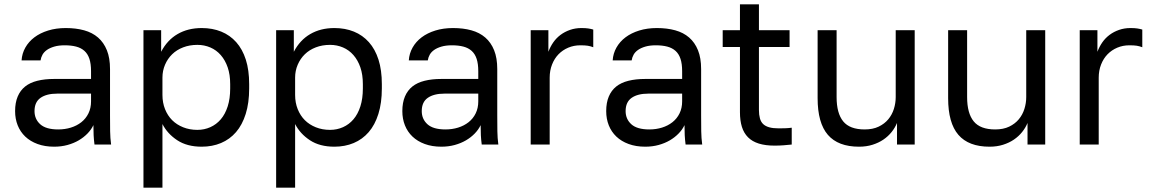

<svg xmlns="http://www.w3.org/2000/svg" viewBox="-20 -670 5335 890"><path d="M231 10Q188 10 154 -2.5Q120 -15 97 -37Q74 -59 62 -89Q50 -119 50 -155Q50 -194 62 -222.5Q74 -251 96.5 -269Q119 -287 153 -295.5Q187 -304 230 -304H402V-340Q402 -374 394.5 -397Q387 -420 371.5 -434Q356 -448 333 -454Q310 -460 280 -460Q252 -460 231.5 -454Q211 -448 197.5 -438.5Q184 -429 177 -416.5Q170 -404 168 -390H80Q82 -422 97.5 -449.5Q113 -477 139.5 -497Q166 -517 203 -528.5Q240 -540 285 -540Q332 -540 370 -529.5Q408 -519 434.5 -496Q461 -473 475.5 -437Q490 -401 490 -350V-135Q490 -93 490.5 -61.5Q491 -30 495 0H418Q415 -23 414 -43.5Q413 -64 413 -90Q403 -69 385.5 -51Q368 -33 345 -19.5Q322 -6 293 2Q264 10 231 10ZM250 -70Q281 -70 308.5 -78.5Q336 -87 357 -103.5Q378 -120 390 -144.5Q402 -169 402 -200V-236H245Q196 -236 168 -216.5Q140 -197 140 -155Q140 -118 166.5 -94Q193 -70 250 -70Z M645 200V-530H727V-430Q741 -457 760 -477.5Q779 -498 803 -512Q827 -526 855 -533Q883 -540 915 -540Q965 -540 1005.5 -523.5Q1046 -507 1075 -474.5Q1104 -442 1119.5 -393.5Q1135 -345 1135 -280V-260Q1135 -193 1119 -142Q1103 -91 1074 -57.5Q1045 -24 1004.5 -7Q964 10 915 10Q847 10 801.5 -20Q756 -50 733 -95V200ZM895 -68Q927 -68 955 -80.5Q983 -93 1003.5 -117Q1024 -141 1035.5 -177Q1047 -213 1047 -260V-280Q1047 -324 1035.5 -357.5Q1024 -391 1003.5 -414.5Q983 -438 955 -450Q927 -462 895 -462Q859 -462 829 -450.5Q799 -439 778 -418.5Q757 -398 745 -370Q733 -342 733 -310V-230Q733 -194 745 -164Q757 -134 778 -113Q799 -92 829 -80Q859 -68 895 -68Z M1260 200V-530H1342V-430Q1356 -457 1375 -477.5Q1394 -498 1418 -512Q1442 -526 1470 -533Q1498 -540 1530 -540Q1580 -540 1620.5 -523.5Q1661 -507 1690 -474.5Q1719 -442 1734.5 -393.5Q1750 -345 1750 -280V-260Q1750 -193 1734 -142Q1718 -91 1689 -57.5Q1660 -24 1619.5 -7Q1579 10 1530 10Q1462 10 1416.5 -20Q1371 -50 1348 -95V200ZM1510 -68Q1542 -68 1570 -80.5Q1598 -93 1618.5 -117Q1639 -141 1650.5 -177Q1662 -213 1662 -260V-280Q1662 -324 1650.5 -357.5Q1639 -391 1618.5 -414.5Q1598 -438 1570 -450Q1542 -462 1510 -462Q1474 -462 1444 -450.5Q1414 -439 1393 -418.5Q1372 -398 1360 -370Q1348 -342 1348 -310V-230Q1348 -194 1360 -164Q1372 -134 1393 -113Q1414 -92 1444 -80Q1474 -68 1510 -68Z M2026 10Q1983 10 1949 -2.5Q1915 -15 1892 -37Q1869 -59 1857 -89Q1845 -119 1845 -155Q1845 -194 1857 -222.5Q1869 -251 1891.5 -269Q1914 -287 1948 -295.5Q1982 -304 2025 -304H2197V-340Q2197 -374 2189.5 -397Q2182 -420 2166.5 -434Q2151 -448 2128 -454Q2105 -460 2075 -460Q2047 -460 2026.5 -454Q2006 -448 1992.5 -438.5Q1979 -429 1972 -416.5Q1965 -404 1963 -390H1875Q1877 -422 1892.5 -449.5Q1908 -477 1934.5 -497Q1961 -517 1998 -528.5Q2035 -540 2080 -540Q2127 -540 2165 -529.5Q2203 -519 2229.5 -496Q2256 -473 2270.5 -437Q2285 -401 2285 -350V-135Q2285 -93 2285.5 -61.5Q2286 -30 2290 0H2213Q2210 -23 2209 -43.5Q2208 -64 2208 -90Q2198 -69 2180.5 -51Q2163 -33 2140 -19.5Q2117 -6 2088 2Q2059 10 2026 10ZM2045 -70Q2076 -70 2103.5 -78.5Q2131 -87 2152 -103.5Q2173 -120 2185 -144.5Q2197 -169 2197 -200V-236H2040Q1991 -236 1963 -216.5Q1935 -197 1935 -155Q1935 -118 1961.5 -94Q1988 -70 2045 -70Z M2440 0V-530H2522V-430Q2531 -454 2545 -474Q2559 -494 2578.5 -508.5Q2598 -523 2622.5 -531.5Q2647 -540 2675 -540Q2695 -540 2707.5 -538Q2720 -536 2730 -533V-451Q2717 -456 2704.5 -458Q2692 -460 2670 -460Q2640 -460 2614 -449Q2588 -438 2569 -418.5Q2550 -399 2539 -371Q2528 -343 2528 -310V0Z M2971 10Q2928 10 2894 -2.5Q2860 -15 2837 -37Q2814 -59 2802 -89Q2790 -119 2790 -155Q2790 -194 2802 -222.5Q2814 -251 2836.5 -269Q2859 -287 2893 -295.5Q2927 -304 2970 -304H3142V-340Q3142 -374 3134.5 -397Q3127 -420 3111.5 -434Q3096 -448 3073 -454Q3050 -460 3020 -460Q2992 -460 2971.5 -454Q2951 -448 2937.5 -438.5Q2924 -429 2917 -416.5Q2910 -404 2908 -390H2820Q2822 -422 2837.5 -449.5Q2853 -477 2879.5 -497Q2906 -517 2943 -528.5Q2980 -540 3025 -540Q3072 -540 3110 -529.5Q3148 -519 3174.5 -496Q3201 -473 3215.5 -437Q3230 -401 3230 -350V-135Q3230 -93 3230.5 -61.5Q3231 -30 3235 0H3158Q3155 -23 3154 -43.5Q3153 -64 3153 -90Q3143 -69 3125.5 -51Q3108 -33 3085 -19.5Q3062 -6 3033 2Q3004 10 2971 10ZM2990 -70Q3021 -70 3048.5 -78.5Q3076 -87 3097 -103.5Q3118 -120 3130 -144.5Q3142 -169 3142 -200V-236H2985Q2936 -236 2908 -216.5Q2880 -197 2880 -155Q2880 -118 2906.5 -94Q2933 -70 2990 -70Z M3570 5Q3528 5 3497.5 -4.5Q3467 -14 3447.5 -33.5Q3428 -53 3419 -82Q3410 -111 3410 -150V-452H3330V-530H3410V-650H3498V-530H3640V-452H3498V-160Q3498 -138 3502.5 -121.5Q3507 -105 3517.5 -95Q3528 -85 3545.5 -80Q3563 -75 3590 -75Q3605 -75 3620 -75.5Q3635 -76 3650 -78V0Q3631 2 3612 3.5Q3593 5 3570 5Z M3962 10Q3865 10 3817.5 -45Q3770 -100 3770 -215V-530H3858V-220Q3858 -145 3888.5 -107.5Q3919 -70 3988 -70Q4026 -70 4053 -83Q4080 -96 4097.5 -117Q4115 -138 4123.5 -165Q4132 -192 4132 -220V-530H4220V0H4138V-100Q4129 -78 4113 -58Q4097 -38 4075 -23Q4053 -8 4024.5 1Q3996 10 3962 10Z M4567 10Q4470 10 4422.5 -45Q4375 -100 4375 -215V-530H4463V-220Q4463 -145 4493.5 -107.5Q4524 -70 4593 -70Q4631 -70 4658 -83Q4685 -96 4702.5 -117Q4720 -138 4728.5 -165Q4737 -192 4737 -220V-530H4825V0H4743V-100Q4734 -78 4718 -58Q4702 -38 4680 -23Q4658 -8 4629.5 1Q4601 10 4567 10Z M4985 0V-530H5067V-430Q5076 -454 5090 -474Q5104 -494 5123.5 -508.5Q5143 -523 5167.5 -531.5Q5192 -540 5220 -540Q5240 -540 5252.5 -538Q5265 -536 5275 -533V-451Q5262 -456 5249.5 -458Q5237 -460 5215 -460Q5185 -460 5159 -449Q5133 -438 5114 -418.5Q5095 -399 5084 -371Q5073 -343 5073 -310V0Z"/></svg>

Font: Golos Text VF
Style: Regular
Weight: 400
Designer: A.Korolkova, Vitaly Kuzmin
Foundry: ParaType Ltd
Version: Version 2.003